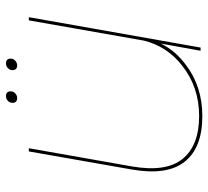

<svg xmlns="http://www.w3.org/2000/svg" viewBox="-48 -662 715 660"><g transform="rotate(-90 310.0 -331.5)"><path d="M466 0 488.5 -124.5 490.5 -136.5Q468 -88.5 417.5 -50.5Q343 6 241.5 6Q132.5 6 84.5 -54.8Q36.5 -115.5 58 -237.5L120 -590.5H131L68.5 -236.5Q48 -119 94.2 -62Q140.5 -5 241.5 -5Q340.5 -5 414.5 -63Q482 -116 501 -195.5L570.5 -590.5H581.5L477 0ZM416 -630.5Q399.5 -630.5 399.5 -646.5Q399.5 -656 406.5 -662.5Q413.5 -669 422.5 -669Q439 -669 439 -652.5Q439 -643.5 431.8 -637Q424.5 -630.5 416 -630.5ZM303.5 -630.5Q287 -630.5 287 -646.5Q287 -656 294 -662.5Q301 -669 310 -669Q326.5 -669 326.5 -652.5Q326.5 -643.5 319.5 -637Q312.5 -630.5 303.5 -630.5Z"/></g></svg>

Font: Anybody ExtraExpanded Thin
Style: Italic
Weight: 100
Width: 8
Italic angle: -10°
Designer: Tyler Finck
Foundry: Etcetera Type Company
Version: Version 1.010; ttfautohint (v1.8.3) -l 8 -r 50 -G 200 -x 14 